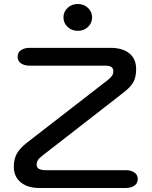

<svg xmlns="http://www.w3.org/2000/svg" viewBox="-20 -939 757 959"><path d="M49 -106Q49 -143 63.5 -170.5Q78 -198 118 -229L518 -539Q533 -551 539.5 -560.5Q546 -570 546 -584Q546 -611 508 -611H128Q102 -611 85 -622.5Q68 -634 68 -655Q68 -677 85 -688.5Q102 -700 128 -700H532Q592 -700 626 -672.5Q660 -645 660 -594Q660 -554 646 -528.5Q632 -503 591 -472L191 -161Q176 -150 169.5 -139.5Q163 -129 163 -115Q163 -89 210 -89H608Q634 -89 651 -77.5Q668 -66 668 -45Q668 -23 651 -11.5Q634 0 608 0H177Q118 0 83.5 -28.5Q49 -57 49 -106ZM297 -852Q297 -880 317.5 -899.5Q338 -919 369 -919Q399 -919 419.5 -899.5Q440 -880 440 -852Q440 -824 419.5 -804.5Q399 -785 369 -785Q338 -785 317.5 -804.5Q297 -824 297 -852Z"/></svg>

Font: Kodchasan SemiBold
Style: Regular
Weight: 600
Version: Version 1.000; ttfautohint (v1.6)